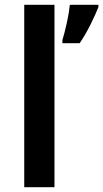

<svg xmlns="http://www.w3.org/2000/svg" viewBox="-20 -780 430 800"><path d="M207 0H81V-760H207ZM390 -750Q378 -720 357.5 -678.5Q337 -637 312 -600H240V-613Q249 -642 258.5 -685Q268 -728 271 -760H390Z"/></svg>

Font: Noto Sans Gurmukhi UI SemiBold
Style: Regular
Weight: 600
Designer: Jelle Bosma - Monotype Design Team
Foundry: Monotype Imaging Inc.
Version: Version 2.004; ttfautohint (v1.8.4.7-5d5b)